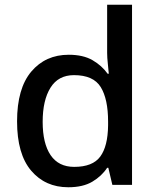

<svg xmlns="http://www.w3.org/2000/svg" viewBox="-20 -780 660 810"><path d="M268 10Q171 10 111.5 -60Q52 -130 52 -268Q52 -407 112 -478Q172 -549 270 -549Q331 -549 370.5 -526Q410 -503 434 -469H439Q438 -483 435 -510Q432 -537 432 -557V-760H537V0H454L437 -72H432Q409 -37 369.5 -13.5Q330 10 268 10ZM293 -76Q371 -76 403 -119.5Q435 -163 436 -251V-267Q436 -362 405 -412.5Q374 -463 292 -463Q226 -463 193 -410Q160 -357 160 -266Q160 -175 193.5 -125.5Q227 -76 293 -76Z"/></svg>

Font: Noto Sans Tai Tham Medium
Style: Regular
Weight: 500
Designer: Monotype Design Team 2013. Revised by David WIlliams 2020
Foundry: Monotype Imaging Inc.
Version: Version 2.002; ttfautohint (v1.8.4.7-5d5b)